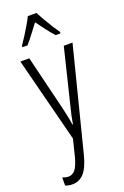

<svg xmlns="http://www.w3.org/2000/svg" viewBox="-187 -885 718 1114"><g transform="rotate(-20 171.5 -328.0)"><path d="M14 -598H69L153 -253Q162 -214 166 -193Q170 -172 173 -151H176Q181 -180 186 -204Q191 -228 198 -254L282 -598H336L175 37Q156 111 127 143Q98 175 55 175Q44 175 33.5 173Q23 171 12 167V117Q32 125 49 125Q73 125 90.5 104.5Q108 84 123 27L148 -74ZM198 -831Q210 -808 227 -778.5Q244 -749 261 -722.5Q278 -696 289 -681V-672H259Q238 -695 215.5 -724.5Q193 -754 172 -783Q151 -756 127.5 -724.5Q104 -693 85 -672H54V-681Q68 -701 85 -727.5Q102 -754 118 -781.5Q134 -809 145 -831Z"/></g></svg>

Font: Noto Sans Malayalam UI ExtraCondensed Light
Style: Regular
Weight: 300
Width: 2
Designer: Jelle Bosma - Monotype Design Team
Foundry: Monotype Imaging Inc.
Version: Version 2.104; ttfautohint (v1.8.4.7-5d5b)